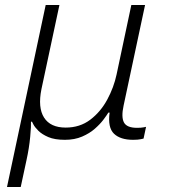

<svg xmlns="http://www.w3.org/2000/svg" viewBox="-20 -550 682 769"><path d="M8 199 163 -530H218L146 -193Q131 -119 156.5 -79Q182 -39 243 -39Q300 -39 341.5 -70.5Q383 -102 409.5 -151Q436 -200 447 -252L506 -530H561L475 -127Q465 -81 476.5 -59.5Q488 -38 529 -38Q545 -38 555 -40Q565 -42 565 -42L555 5Q555 5 544 7.5Q533 10 513 10Q462 10 436.5 -14.5Q411 -39 419 -99H414Q408 -89 394.5 -71Q381 -53 360 -34.5Q339 -16 309 -3Q279 10 240 10Q199 10 173.5 -1Q148 -12 133.5 -26.5Q119 -41 113.5 -52Q108 -63 108 -63L104 -62Q105 -47 101 -2.5Q97 42 86 92L63 199Z"/></svg>

Font: Be Vietnam Pro ExtraLight
Style: Italic
Weight: 200
Italic angle: -12°
Designer: Lam Bao, Tony Le, Vietanh Nguyen
Foundry: Yellow Type Foundry
Version: Version 1.002; ttfautohint (v1.8.3)